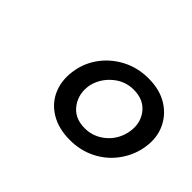

<svg xmlns="http://www.w3.org/2000/svg" viewBox="-67 -788 520 520"><g transform="rotate(45 193.5 -527.5)"><path d="M227 -393Q183 -393 152 -412Q121 -431 108 -464Q95 -497 103 -538Q110 -573 132 -601Q154 -629 187 -645.5Q220 -662 260 -662Q304 -662 334.5 -642.5Q365 -623 378.5 -590Q392 -557 383 -516Q376 -483 354.5 -454.5Q333 -426 300 -409.5Q267 -393 227 -393ZM233 -444Q265 -444 290.5 -464.5Q316 -485 324 -518Q333 -556 313 -584Q293 -612 253 -612Q220 -612 194.5 -590.5Q169 -569 161 -538Q153 -501 173 -472.5Q193 -444 233 -444Z"/></g></svg>

Font: Ysabeau Office Medium
Style: Italic
Weight: 500
Italic angle: -12°
Designer: Christian Thalmann (Catharsis Fonts)
Version: Version 2.001;gftools[0.9.30]; featfreeze: tnum,lnum,ss02